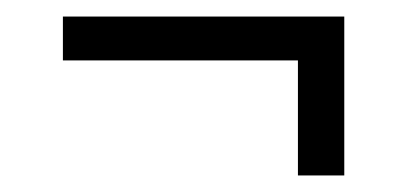

<svg xmlns="http://www.w3.org/2000/svg" viewBox="-20 -359 493 232"><path d="M340 -286H56V-339H396V-147H340Z"/></svg>

Font: Athiti
Style: Regular
Weight: 400
Designer: CadsonDemak Team
Foundry: CadsonDemak
Version: Version 1.032